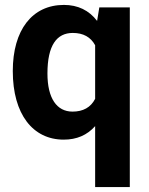

<svg xmlns="http://www.w3.org/2000/svg" viewBox="-20 -558 605 781"><path d="M239 10C292 10 334 -8 367 -45V203H508V-528H384L375 -473C342 -516 297 -538 240 -538C111 -538 32 -436 32 -269C32 -93 114 10 239 10ZM276 -424C319 -424 349 -407 367 -374V-156C349 -121 318 -104 275 -104C211 -104 173 -158 173 -259C173 -374 211 -424 276 -424Z"/></svg>

Font: Noto Sans KR Bold
Style: Regular
Weight: 700
Designer: Ryoko NISHIZUKA  (kana & ideographs); Paul D. Hunt (Latin, Greek & Cyrillic); Wenlong ZHANG  (bopomofo); Sandoll Communi
Foundry: Adobe Systems Incorporated
Version: Version 1.004;PS 1.004;hotconv 1.0.82;makeotf.lib2.5.63406